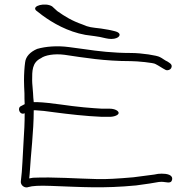

<svg xmlns="http://www.w3.org/2000/svg" viewBox="-20 -869 802 848"><path d="M72 -68C70 -51 89 -36 106 -43C122 -48 153 -50 204 -48C343 -43 435 -36 581 -50C635 -57 657 -61 668 -63C677 -65 686 -66 694 -66C713 -66 736 -55 740 -75C745 -98 715 -102 694 -102C684 -102 673 -101 661 -98L569 -86C501 -80 447 -77 412 -78C318 -80 220 -88 126 -84L109 -81C110 -87 110 -94 111 -101C116 -189 129 -288 129 -382H137C159 -381 186 -378 220 -373C281 -365 358 -356 430 -353H464C485 -353 504 -361 504 -370C504 -380 486 -389 464 -389H430C409 -390 384 -392 350 -395C289 -400 204 -416 144 -418H129C128 -431 126 -444 126 -457C125 -478 122 -497 122 -514C122 -555 121 -593 161 -612C178 -625 219 -633 265 -627C353 -614 441 -599 558 -599C585 -599 660 -592 667 -586C683 -578 696 -568 712 -560C722 -556 733 -562 736 -568C744 -584 730 -590 720 -597C708 -602 697 -612 686 -617C674 -624 607 -635 558 -635C480 -635 412 -643 352 -652L285 -661C233 -668 182 -664 144 -653C114 -640 94 -620 91 -594C88 -573 86 -543 86 -514C86 -496 87 -477 88 -456C88 -441 88 -425 89 -409L74 -401C53 -393 68 -358 89 -369C89 -326 87 -287 84 -243C80 -185 79 -120 72 -68ZM139 -823 166 -802C212 -768 279 -729 357 -715C379 -712 421 -707 438 -702C451 -699 468 -695 484 -698C513 -703 518 -724 488 -731C467 -736 455 -739 426 -743C384 -748 373 -748 344 -761C298 -777 267 -796 233 -820L210 -841C181 -859 119 -844 139 -823Z"/></svg>

Font: Stray Cat
Style: UltExt
Weight: 400
Version: Version 1.0